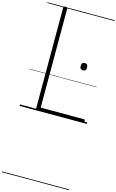

<svg xmlns="http://www.w3.org/2000/svg" viewBox="-310 -1524 1536 2532"><g transform="rotate(15 458.5 -257.5)"><path d="M246 0Q219 0 219 -23V-1401Q219 -1411 226 -1415.5Q233 -1420 246 -1420Q261 -1420 267.5 -1415.5Q274 -1411 274 -1401V-50H864Q872 -50 876 -44.5Q880 -39 880 -25Q880 -11 876 -5.5Q872 0 864 0ZM685 -669Q663 -669 652 -681Q641 -693 641 -719Q641 -744 652 -756Q663 -768 685 -768Q707 -768 717.5 -756Q728 -744 728 -719Q728 -693 717.5 -681Q707 -669 685 -669ZM0 895H917V905H0ZM0 -20H917V0H0ZM0 -505H917V-500H0ZM0 -1415H917V-1405H0Z"/></g></svg>

Font: Playwrite BE WAL Guides
Style: Regular
Weight: 400
Designer: Veronika Burian, José Scaglione
Foundry: TypeTogether
Version: Version 1.003